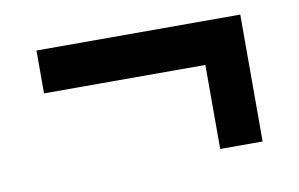

<svg xmlns="http://www.w3.org/2000/svg" viewBox="-45 -450 700 450"><g transform="rotate(-10 305.5 -225.0)"><path d="M447 -274H63V-376H548V-74H447Z"/></g></svg>

Font: Murecho
Style: Bold
Weight: 700
Designer: Neil Summerour
Foundry: Positype
Version: Version 1.010; ttfautohint (v1.8.3)